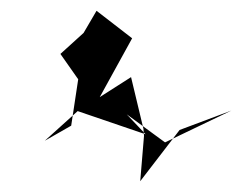

<svg xmlns="http://www.w3.org/2000/svg" viewBox="-20 -901 449 356"><path d="M135 -840 92 -801 125 -754 112 -668 63 -640 124 -695 250 -652 215 -689 286 -637 409 -696 313 -660 240 -565 247 -649 246 -662 223 -758 165 -721 225 -830 159 -881Z"/></svg>

Font: Hussar Lance
Style: ExBd
Weight: 700
Foundry: Cannot Into Space Fonts, PlusOne Fonts
Version: Version 2.270